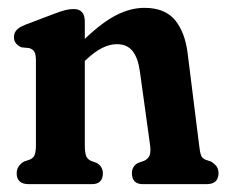

<svg xmlns="http://www.w3.org/2000/svg" viewBox="-20 -469 578 489"><path d="M196 -414V-370Q240 -412 276.2 -430.5Q312.5 -449 348 -449Q400 -449 425.8 -417.8Q451.5 -386.5 458 -332.5L487 -100.5Q489 -81.5 492 -73.5Q495 -65.5 504 -62L517.5 -57.5Q526.5 -52 531.5 -45.2Q536.5 -38.5 536.5 -28Q536.5 0 506 0H344Q316 0 316 -28Q316 -45.5 331.5 -54L346 -59Q355.5 -63 360 -71Q364.5 -79 362.5 -97.5L336.5 -285.5Q332 -320.5 318 -338.5Q304 -356.5 277.5 -356.5Q240.5 -356.5 198.5 -316L196 -314V-100.5Q196 -80 199.5 -71.5Q203 -63 212.5 -59L226.5 -54Q242 -44.5 242 -28Q242 0 214 0H53Q22.5 0 22.5 -28Q22.5 -46 41 -57.5L54.5 -62Q64 -65.5 67.8 -73.5Q71.5 -81.5 71.5 -100.5V-313.5Q71.5 -330 67.8 -336.8Q64 -343.5 54.5 -346.5L34.5 -348.5Q15.5 -357 15.5 -374.5Q15.5 -384.5 21.8 -392Q28 -399.5 44.5 -406L117 -433.5Q136.5 -441 147.2 -443.5Q158 -446 167.5 -446Q196 -446 196 -414Z"/></svg>

Font: Fraunces 144pt S100 SemiBold
Style: Regular
Weight: 600
Version: Version 1.000; ttfautohint (v1.8.3)